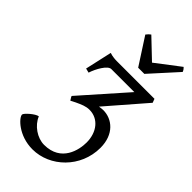

<svg xmlns="http://www.w3.org/2000/svg" viewBox="-261 -907 991 991"><g transform="rotate(45 234.0 -411.5)"><path d="M440 -239C440 -338 377 -387 313 -387C304 -387 301 -386 284 -384L466 -594L458 -615H183C173 -615 151 -616 131 -623L98 -476L122 -470C134 -508 166 -566 192 -566H360L146 -324V-320C151 -313 155 -304 158 -301L183 -314C213 -328 235 -338 261 -338C326 -338 370 -283 370 -208C370 -155 348 -44 223 -44C173 -44 119 -81 100 -129C79 -127 32 -85 32 -74C32 -52 96 15 197 15C324 15 440 -95 440 -239ZM448 -838 317 -738 212 -838 201 -829C198 -826 195 -822 190 -816L285 -669H330L463 -816C458 -828 455 -831 448 -838Z"/></g></svg>

Font: Temporarium
Style: Italic
Weight: 400
Italic angle: -7°
Version: Version 1.1